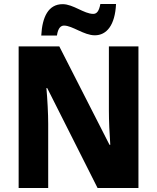

<svg xmlns="http://www.w3.org/2000/svg" viewBox="-20 -948 792 968"><path d="M188 -769H267C273 -809 288 -819 303 -819C345 -819 403 -770 458 -770C517 -770 560 -820 565 -928H486C479 -890 467 -878 450 -878C404 -878 349 -927 296 -927C224 -927 193 -863 188 -769ZM678 0V-714H529V-391C529 -342 532 -271 536 -218H532L279 -714H74V0H223V-324C223 -375 219 -448 214 -504H218L472 0Z"/></svg>

Font: Noto Sans Lao SemiCondensed ExtraBold
Style: Regular
Weight: 800
Width: 4
Designer: Monotype Design Team
Foundry: Monotype Imaging Inc.
Version: Version 2.003